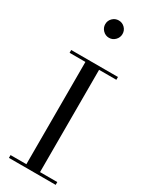

<svg xmlns="http://www.w3.org/2000/svg" viewBox="-263 -1102 914 1156"><g transform="rotate(30 193.5 -524.0)"><path d="M31 0V-19.5H141V-730.5H31V-750H356V-730.5H236V-19.5H356V0ZM190.5 -927Q166 -927 148.2 -945Q130.5 -963 130.5 -987.5Q130.5 -1012.5 148.2 -1030Q166 -1047.5 190.5 -1047.5Q215.5 -1047.5 233 -1030Q250.5 -1012.5 250.5 -987.5Q250.5 -963 233 -945Q215.5 -927 190.5 -927Z"/></g></svg>

Font: Bodoni Moda
Style: Regular
Weight: 400
Designer: Owen Earl
Foundry: indestructible type
Version: Version 2.005